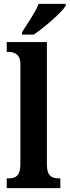

<svg xmlns="http://www.w3.org/2000/svg" viewBox="-20 -979 362 999"><path d="M95 -812V-799H156C213 -838 301 -914 322 -949V-959H181C164 -914 122 -855 95 -812ZM15 0H294V-51H285C249 -51 224 -64 224 -123V-760H15V-709H25C48 -709 86 -701 86 -647V-123C86 -64 61 -51 25 -51H15Z"/></svg>

Font: Noto Serif Myanmar Condensed
Style: Bold
Weight: 700
Width: 3
Designer: Ben Mitchell and the Monotype Design Team
Foundry: Monotype Imaging Inc.
Version: Version 2.106